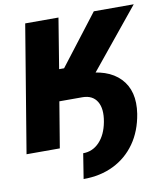

<svg xmlns="http://www.w3.org/2000/svg" viewBox="-97 -809 937 1082"><g transform="rotate(-10 371.0 -267.5)"><path d="M273.4 -261.7 294.9 -391.6H388.7Q533.2 -392.1 603.8 -318.8Q674.3 -245.6 654.3 -116.2Q638.7 -19.5 589.8 49.8Q541 119.1 465.3 156.2Q389.6 193.4 293 193.4L315.9 49.8Q370.6 49.8 409.4 8.8Q448.2 -32.2 461.4 -103.5Q475.1 -177.2 450 -219.2Q424.8 -261.2 367.2 -261.7ZM0.5 0 121.1 -727.5H311.5L264.6 -440.4H293L513.7 -727.5H742.2L362.3 -261.7H234.4L190.9 0Z"/></g></svg>

Font: Inter 18pt Black
Style: Italic
Weight: 900
Italic angle: -9.3988°
Designer: Rasmus Andersson
Foundry: rsms
Version: Version 4.001;git-66647c0bb